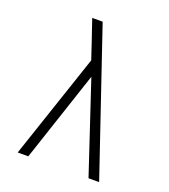

<svg xmlns="http://www.w3.org/2000/svg" viewBox="-136 -837 821 935"><g transform="rotate(20 275.0 -370.0)"><path d="M64 0 247 -544 217 -634Q208 -660 199 -686.5Q190 -713 181 -740H235L486 0H431L275 -469L119 0Z"/></g></svg>

Font: Lode Dark Term
Style: Regular
Weight: 400
Monospace: yes
Designer: Belleve Invis
Foundry: Belleve Invis
Version: Version 29.2.0